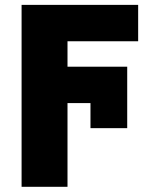

<svg xmlns="http://www.w3.org/2000/svg" viewBox="-20 -548 641 772"><path d="M491.5 -279.8V-32.7H343.8V-133.5H251.4V203.1H66.8V-528.4H535.5V-382.1H251.4V-279.8Z"/></svg>

Font: Inter UI Black
Style: Regular
Weight: 900
Designer: Rasmus Andersson
Foundry: rsms
Version: 3.2;8d6f07862